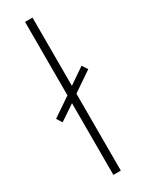

<svg xmlns="http://www.w3.org/2000/svg" viewBox="-220 -793 631 826"><g transform="rotate(-30 95.5 -380.0)"><path d="M75 0H112V-382L209 -448L191 -475L112 -421V-760H75V-395L-18 -332L-1 -305L75 -356Z"/></g></svg>

Font: Noto Sans Sinhala ExtraCondensed ExtraLight
Style: Regular
Weight: 200
Width: 2
Designer: Jelle Bosma - Monotype Design Team
Foundry: Monotype Imaging Inc.
Version: Version 2.006